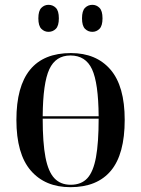

<svg xmlns="http://www.w3.org/2000/svg" viewBox="-20 -766 586 796"><path d="M272 10Q167 10 107.5 -59Q48 -128 48 -269Q48 -546 274 -546Q379 -546 438 -477.5Q497 -409 497 -269Q497 -127 440 -58.5Q383 10 272 10ZM389 -284Q388 -422 361.5 -479Q335 -536 272 -536Q211 -536 184.5 -479Q158 -422 157 -284ZM273 0Q317 0 342 -27Q367 -54 378 -114.5Q389 -175 389 -274H157Q157 -174 168.5 -114Q180 -54 205.5 -27Q231 0 273 0ZM363 -634Q345 -634 332.5 -646.5Q320 -659 320 -690Q320 -721 332.5 -733.5Q345 -746 363 -746Q380 -746 392.5 -733.5Q405 -721 405 -690Q405 -659 392.5 -646.5Q380 -634 363 -634ZM181 -634Q164 -634 151.5 -646.5Q139 -659 139 -690Q139 -721 151.5 -733.5Q164 -746 181 -746Q199 -746 211.5 -733.5Q224 -721 224 -690Q224 -659 211.5 -646.5Q199 -634 181 -634Z"/></svg>

Font: Noto Serif Display SemiCondensed Medium
Style: Regular
Weight: 500
Width: 4
Designer: Monotype Design Team
Foundry: Monotype Imaging Inc.
Version: Version 2.009